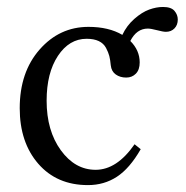

<svg xmlns="http://www.w3.org/2000/svg" viewBox="-20 -519 534 551"><path d="M456.1 -427.7Q448.2 -427.7 430.4 -432.4Q412.6 -437 404.3 -437Q372.1 -437 354 -401.4Q380.9 -374.5 380.9 -339.8Q380.9 -318.8 369.9 -307.6Q358.9 -296.4 342.3 -296.4Q324.7 -296.4 312.3 -305.2Q299.8 -314 297.9 -331.5Q296.4 -347.7 293.7 -358.2Q291 -368.7 284.2 -381.6Q277.3 -394.5 263.4 -401.1Q249.5 -407.7 228.5 -407.7Q178.7 -407.7 146.2 -358.6Q113.8 -309.6 113.8 -230Q113.8 -144 154.5 -87.9Q195.3 -31.7 254.4 -31.7Q315.4 -31.7 366.2 -105L383.8 -90.8Q352.1 -35.6 315.4 -11.7Q278.8 12.2 232.4 12.2Q143.1 12.2 89.8 -49.1Q36.6 -110.4 36.6 -208.5Q36.6 -312 93.8 -377Q150.9 -441.9 233.9 -441.9Q292 -441.9 331.1 -418.9Q343.8 -445.8 365.5 -464.8Q387.2 -483.9 408 -491.5Q428.7 -499 447.8 -499Q471.2 -499 480.7 -487.8Q490.2 -476.6 490.2 -462.9Q490.2 -447.3 480.7 -437.5Q471.2 -427.7 456.1 -427.7Z"/></svg>

Font: Libertinage
Style: l
Weight: 400
Designer: OSP
Foundry: OSP
Version: Version 1.0; 2008; OFL relea